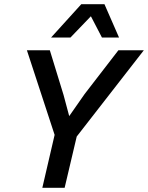

<svg xmlns="http://www.w3.org/2000/svg" viewBox="-20 -901 710 921"><path d="M481 -881 551 -721H469L416 -823L318 -721H225L370 -881ZM183 0 242 -254 109 -660H219L285 -445L312 -344L386 -450L548 -660H670L348 -246L290 0Z"/></svg>

Font: Elaine Sans Medium
Style: Italic
Weight: 500
Italic angle: -13°
Designer: Wei Huang
Foundry: Wei Huang
Version: Version 2.001;December 24, 2019;FontCreator 12.0.0.2547 64-b